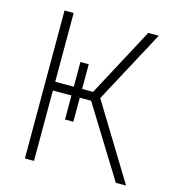

<svg xmlns="http://www.w3.org/2000/svg" viewBox="-108 -820 835 912"><g transform="rotate(15 309.5 -364.0)"><path d="M233.4 -510.7H274.4V-228H233.4ZM97.2 0V-727.5H142.1V-389.2H328.1L508.8 -727.5H560.5L368.7 -369.6L594.7 0H544.4L330.1 -346.2H142.1V0Z"/></g></svg>

Font: Inter Tight ExtraLight
Style: Regular
Weight: 250
Designer: Rasmus Andersson
Foundry: rsms
Version: Version 3.004